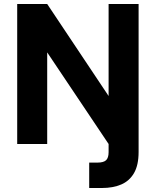

<svg xmlns="http://www.w3.org/2000/svg" viewBox="-20 -720 779 960"><path d="M66 0V-700H216L523 -240V-700H673V40Q673 106 650 145.5Q627 185 586 202.5Q545 220 490 220H426V93H467Q498 93 510.5 81Q523 69 523 41V0L216 -458V0Z"/></svg>

Font: DM Sans 18pt Black
Style: Regular
Weight: 900
Designer: Colophon Foundry, Jonny Pinhorn
Foundry: Colophon Foundry
Version: Version 4.004;gftools[0.9.30]